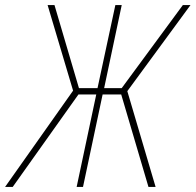

<svg xmlns="http://www.w3.org/2000/svg" viewBox="-76 -734 768 754"><path d="M-56 0H-26L232 -363H302L225 0H250L327 -363H400L507 0H535L424 -376L672 -714H642L402 -388H333L402 -714H377L307 -388H234L138 -714H111L211 -378Z"/></svg>

Font: Noto Sans Condensed Thin
Style: Italic
Weight: 100
Width: 3
Italic angle: -12°
Designer: Monotype Design Team
Foundry: Monotype Imaging Inc.
Version: Version 2.013